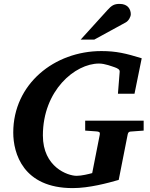

<svg xmlns="http://www.w3.org/2000/svg" viewBox="-20 -949 769 985"><path d="M717 -279V-330H417V-279C444 -277 473 -275 473 -275C489 -274 494 -271 492 -259L453 -61C435 -56 399 -47 373 -47C327 -47 200 -92 200 -254C200 -485 365 -623 488 -623C519 -623 555 -608 568 -604C582 -599 595 -593 594 -581L585 -468H670L707 -650C626 -675 576 -687 500 -687C259 -687 48 -518 48 -269C48 -163 98 16 353 16C438 16 533 -10 589 -26L635 -259C637 -268 640 -273 649 -274ZM651 -876C651 -900 637 -929 594 -929C567 -929 553 -922 531 -897L394 -746H464L625 -834C640 -842 651 -863 651 -876Z"/></svg>

Font: Veleka
Style: Bold Italic
Weight: 700
Italic angle: -12°
Designer: Stefan Peev, Context Ltd, 2016; SIL International, 1997-2014.
Foundry: Stefan Peev, Context Ltd, 2016
Version: Version 5.000